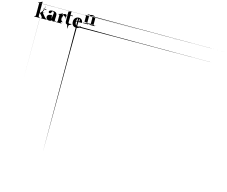

<svg xmlns="http://www.w3.org/2000/svg" viewBox="-734 -1811 10354 8774"><g transform="rotate(15 4443.0 2576.0)"><path d="M597.7 -14.6Q601.6 -13.7 603.5 -11.7Q605.5 -8.8 605.5 -5.9Q605.5 -2.9 602.5 -2Q600.6 0 595.7 0Q527.3 0 451.2 0Q375 0 324.2 0Q319.3 0 317.4 -2Q315.4 -2.9 315.4 -5.9Q315.4 -8.8 316.4 -10.7Q318.4 -13.7 322.3 -13.7Q326.2 -14.6 330.1 -16.6Q334 -17.6 337.9 -19.5Q341.8 -21.5 345.7 -24.4Q348.6 -26.4 350.6 -29.3Q353.5 -32.2 355.5 -36.1Q357.4 -39.1 358.4 -43.9Q358.4 -48.8 357.4 -53.7Q356.4 -57.6 352.5 -64.5Q352.5 -65.4 349.6 -68.4Q347.7 -71.3 343.8 -76.2Q339.8 -80.1 335.9 -85.9Q331.1 -90.8 326.2 -97.7Q320.3 -104.5 315.4 -111.3Q309.6 -118.2 303.7 -126Q297.9 -133.8 293 -140.6Q287.1 -147.5 281.2 -154.3Q275.4 -161.1 270.5 -166Q265.6 -171.9 260.7 -176.8Q256.8 -182.6 253.9 -185.5Q251 -188.5 249 -190.4Q244.1 -195.3 240.2 -199.2Q236.3 -203.1 233.4 -205.1Q230.5 -207 226.6 -209Q223.6 -210 220.7 -210Q216.8 -210 213.9 -209Q210.9 -207 209 -205.1Q207 -203.1 207 -198.2Q206.1 -194.3 206.1 -190.4Q206.1 -163.1 206.1 -132.8Q206.1 -102.5 206.1 -82Q206.1 -71.3 208 -63.5Q210.9 -54.7 214.8 -48.8Q219.7 -43 224.6 -38.1Q228.5 -33.2 235.4 -29.3Q241.2 -25.4 246.1 -22.5Q252 -20.5 256.8 -18.6Q262.7 -17.6 265.6 -16.6Q269.5 -15.6 272.5 -14.6Q274.4 -14.6 275.4 -13.7Q277.3 -12.7 278.3 -11.7Q279.3 -10.7 279.3 -8.8Q280.3 -7.8 280.3 -5.9Q280.3 2955.1 279.3 2956.1Q279.3 2956.1 279.3 2956.1Q278.3 2957 277.3 -1Q276.4 0 274.4 0Q272.5 1 271.5 1Q206.1 1 131.8 1Q58.6 1 8.8 1Q6.8 1 4.9 0Q3.9 0 2.9 -1Q2 -2.9 1 -3.9Q0 -4.9 0 -5.9Q0 -7.8 0 -8.8Q0 -9.8 1 -10.7Q2 -12.7 2.9 -13.7Q4.9 -13.7 6.8 -13.7Q8.8 -13.7 12.7 -15.6Q16.6 -16.6 22.5 -17.6Q27.3 -19.5 32.2 -21.5Q38.1 -24.4 43.9 -28.3Q49.8 -32.2 54.7 -37.1Q59.6 -42 64.5 -47.9Q68.4 -53.7 70.3 -62.5Q73.2 -70.3 73.2 -81.1Q73.2 -129.9 73.2 -182.6Q73.2 -235.4 73.2 -288.1Q73.2 -386.7 73.2 -479.5Q73.2 -573.2 73.2 -640.6Q73.2 -643.6 71.3 -646.5Q70.3 -648.4 67.4 -649.4Q66.4 -649.4 64.5 -649.4Q63.5 -650.4 59.6 -651.4Q56.6 -651.4 52.7 -652.3Q48.8 -653.3 44.9 -654.3Q41 -654.3 1695.3 -655.3Q3348.6 -656.2 6660.2 -658.2Q3341.8 -659.2 1682.6 -659.2Q22.5 -660.2 22.5 -660.2Q18.6 -661.1 17.6 -662.1Q15.6 -664.1 14.6 -667Q14.6 -668.9 16.6 -670.9Q18.6 -672.9 22.5 -673.8Q32.2 -675.8 43 -679.7Q53.7 -682.6 65.4 -685.5Q76.2 -689.5 87.9 -694.3Q98.6 -698.2 111.3 -703.1Q122.1 -708 133.8 -713.9Q144.5 -718.8 155.3 -723.6Q165 -730.5 174.8 -735.4Q184.6 -741.2 194.3 -747.1Q196.3 -748 198.2 -749Q201.2 -750 203.1 -750Q205.1 -750 207 -748Q208 -746.1 208 -742.2Q208 -699.2 208 -654.3Q208 -609.4 208 -563.5Q208 -478.5 208 -398.4Q208 -318.4 208 -259.8Q208 -253.9 209 -249Q210 -244.1 211.9 -241.2Q213.9 -238.3 217.8 -236.3Q220.7 -234.4 225.6 -234.4Q232.4 -234.4 237.3 -236.3Q242.2 -238.3 246.1 -243.2Q251 -249 257.8 -256.8Q263.7 -264.6 271.5 -274.4Q278.3 -284.2 285.2 -293.9Q293 -303.7 299.8 -314.5Q307.6 -324.2 314.5 -335Q321.3 -345.7 327.1 -355.5Q334 -365.2 338.9 -373Q343.8 -380.9 347.7 -387.7Q352.5 -396.5 354.5 -402.3Q357.4 -408.2 357.4 -413.1Q356.4 -418 354.5 -420.9Q352.5 -424.8 349.6 -427.7Q346.7 -430.7 343.8 -431.6Q339.8 -433.6 335.9 -433.6Q332 -434.6 329.1 -435.5Q326.2 -435.5 324.2 -435.5Q321.3 -435.5 320.3 -436.5Q318.4 -437.5 318.4 -439.5Q317.4 -440.4 316.4 -441.4Q316.4 -442.4 317.4 -444.3Q317.4 -445.3 317.4 -446.3Q318.4 -447.3 320.3 -448.2Q321.3 -449.2 323.2 -449.2Q324.2 -450.2 326.2 -450.2Q362.3 -450.2 402.3 -450.2Q443.4 -450.2 469.7 -450.2Q472.7 -450.2 473.6 -449.2Q475.6 -449.2 475.6 -448.2Q476.6 -447.3 477.5 -446.3Q477.5 -444.3 477.5 -443.4Q477.5 -261.7 477.5 -260.7Q476.6 -259.8 475.6 -438.5Q475.6 -437.5 473.6 -436.5Q472.7 -435.5 469.7 -434.6Q467.8 -434.6 464.8 -434.6Q461.9 -433.6 457 -430.7Q452.1 -429.7 447.3 -427.7Q442.4 -424.8 435.5 -421.9Q429.7 -418.9 423.8 -415Q417 -410.2 410.2 -405.3Q403.3 -399.4 396.5 -454.1Q388.7 -507.8 381.8 -620.1Q379.9 -498 377 -433.6Q374 -370.1 370.1 -365.2Q365.2 -359.4 361.3 -352.5Q356.4 -346.7 351.6 -340.8Q347.7 -335 343.8 -329.1Q339.8 -323.2 335.9 -318.4Q332 -312.5 330.1 -309.6Q329.1 -306.6 328.1 -305.7Q326.2 -302.7 356.4 -299.8Q386.7 -296.9 449.2 -293.9Q390.6 -291 365.2 -285.2Q338.9 -280.3 344.7 -272.5Q350.6 -263.7 359.4 -253.9Q367.2 -244.1 376 -233.4Q384.8 -221.7 394.5 -210Q404.3 -197.3 415 -184.6Q425.8 -171.9 435.5 -160.2Q446.3 -148.4 455.1 -135.7Q464.8 -125 473.6 -114.3Q482.4 -103.5 491.2 -94.7Q499 -85.9 505.9 -79.1Q511.7 -72.3 515.6 -69.3Q522.5 -63.5 528.3 -57.6Q535.2 -52.7 541 -47.9Q547.9 -43.9 553.7 -39.1Q559.6 -35.2 565.4 -31.2Q571.3 -27.3 576.2 -24.4Q580.1 -22.5 585 -18.6Q589.8 -18.6 593.8 -16.6Q596.7 -15.6 597.7 -14.6Z M1009.8 -52.7Q1013.7 -53.7 1016.6 -52.7Q1018.6 -51.8 1020.5 -49.8Q1023.4 -47.9 1023.4 -44.9Q1023.4 -42 1020.5 -39.1Q1019.5 -36.1 1017.6 -32.2Q1014.6 -29.3 1010.7 -25.4Q1006.8 -22.5 1002.9 -18.6Q998 -14.6 993.2 -11.7Q987.3 -8.8 981.4 -5.9Q974.6 -2.9 965.8 -1Q958 -48.8 948.2 -46.9Q938.5 -45.9 927.7 3.9Q913.1 3.9 900.4 1Q887.7 -2 877 -7.8Q866.2 -13.7 859.4 -20.5Q852.5 -28.3 847.7 -36.1Q847.7 -38.1 845.7 -39.1Q843.8 -39.1 841.8 -39.1Q840.8 -39.1 838.9 -38.1Q836.9 -37.1 835.9 -36.1Q835 -35.2 833 -33.2Q831.1 -30.3 827.1 -27.3Q823.2 -24.4 817.4 -20.5Q811.5 -17.6 804.7 -12.7Q797.9 -8.8 789.1 -4.9Q780.3 -2 770.5 1Q761.7 3.9 749 5.9Q737.3 6.8 724.6 6.8Q702.1 6.8 683.6 3.9Q665 1 650.4 -4.9Q634.8 -10.7 622.1 -18.6Q610.4 -27.3 600.6 -37.1Q591.8 -46.9 585 -57.6Q578.1 -69.3 574.2 -82Q569.3 -94.7 567.4 -107.4Q565.4 -121.1 565.4 -132.8Q565.4 -152.3 570.3 -169.9Q576.2 -186.5 586.9 -202.1Q598.6 -216.8 612.3 -227.5Q627 -238.3 644.5 -246.1Q654.3 -249 665 -252Q674.8 -254.9 684.6 -256.8Q695.3 -257.8 706.1 -259.8Q715.8 -261.7 725.6 -263.7Q736.3 -265.6 746.1 -267.6Q755.9 -269.5 765.6 -272.5Q775.4 -275.4 785.2 -229.5Q794.9 -184.6 802.7 -89.8Q811.5 -196.3 818.4 -253.9Q825.2 -311.5 829.1 -321.3Q833 -331.1 834 -341.8Q835.9 -352.5 835.9 -362.3Q835.9 -371.1 835 -378.9Q834 -386.7 832 -393.6Q830.1 -401.4 827.1 -407.2Q824.2 -414.1 820.3 -419.9Q816.4 -424.8 811.5 -429.7Q807.6 -433.6 801.8 -437.5Q796.9 -441.4 791 -442.4Q786.1 -443.4 780.3 -443.4Q769.5 -443.4 761.7 -440.4Q753.9 -437.5 749 -432.6Q744.1 -427.7 740.2 -420.9Q736.3 -414.1 733.4 -406.2Q730.5 -399.4 727.5 -390.6Q724.6 -382.8 721.7 -375Q719.7 -366.2 715.8 -359.4Q710.9 -351.6 706.1 -345.7Q701.2 -340.8 695.3 -337.9Q689.5 -334 682.6 -332Q675.8 -329.1 668.9 -328.1Q662.1 -327.1 655.3 -327.1Q648.4 -327.1 642.6 -327.1Q636.7 -328.1 630.9 -331.1Q626 -333 621.1 -335.9Q617.2 -338.9 613.3 -342.8Q609.4 -346.7 606.4 -350.6Q603.5 -355.5 601.6 -360.4Q600.6 -366.2 599.6 -371.1Q597.7 -377 597.7 -382.8Q597.7 -390.6 599.6 -398.4Q601.6 -406.2 606.4 -414.1Q609.4 -420.9 616.2 -428.7Q623 -435.5 632.8 -441.4Q642.6 -447.3 655.3 -453.1Q668.9 -458 684.6 -461.9Q701.2 -465.8 721.7 -467.8Q742.2 -469.7 766.6 -469.7Q794.9 -469.7 818.4 -466.8Q842.8 -463.9 862.3 -459Q881.8 -453.1 897.5 -445.3Q913.1 -436.5 925.8 -425.8Q938.5 -415 947.3 -402.3Q957 -388.7 961.9 -373Q967.8 -357.4 970.7 -338.9Q972.7 -321.3 972.7 -300.8Q972.7 -276.4 972.7 -253.9Q971.7 -230.5 969.7 -210Q968.8 -188.5 967.8 -169.9Q966.8 -151.4 965.8 -134.8Q964.8 -118.2 965.8 -104.5Q965.8 -90.8 966.8 -81.1Q968.8 -70.3 971.7 -63.5Q974.6 -56.6 981.4 -54.7Q983.4 -53.7 986.3 -52.7Q990.2 -52.7 993.2 -52.7Q997.1 -51.8 1002 -51.8Q1005.9 -51.8 1009.8 -52.7Z M1354.5 -471.7Q1365.2 -471.7 1374 -470.7Q1383.8 -468.8 1390.6 -466.8Q1398.4 -463.9 1404.3 -460.9Q1410.2 -457 1414.1 -453.1Q1418 -448.2 1421.9 -443.4Q1424.8 -438.5 1426.8 -432.6Q1428.7 -426.8 1429.7 -420.9Q1430.7 -414.1 1430.7 -408.2Q1430.7 -395.5 1426.8 -356.4Q1423.8 -317.4 1416 -250Q1408.2 -302.7 1400.4 -330.1Q1393.6 -356.4 1384.8 -356.4Q1370.1 -356.4 1360.4 -358.4Q1349.6 -360.4 1343.8 -364.3Q1338.9 -367.2 1334 -371.1Q1329.1 -375 1325.2 -378.9Q1321.3 -382.8 1317.4 -386.7Q1313.5 -390.6 1310.5 -393.6Q1307.6 -397.5 1303.7 -399.4Q1299.8 -400.4 1294.9 -400.4Q1290 -400.4 1286.1 -399.4Q1281.2 -397.5 1277.3 -394.5Q1272.5 -391.6 1267.6 -351.6Q1262.7 -310.5 1258.8 -232.4Q1254.9 -294.9 1256.8 -319.3Q1258.8 -342.8 1265.6 -329.1Q1252.9 -314.5 1246.1 -296.9Q1240.2 -278.3 1240.2 -256.8Q1240.2 -241.2 1240.2 -225.6Q1241.2 -209 1244.1 -192.4Q1250 -162.1 1270.5 -133.8Q1291 -104.5 1339.8 -84Q1290 -74.2 1266.6 -66.4Q1243.2 -57.6 1247.1 -52.7Q1250 -46.9 1253.9 -43Q1257.8 -38.1 1261.7 -35.2Q1266.6 -32.2 1270.5 -29.3Q1275.4 -27.3 1280.3 -26.4Q1284.2 -26.4 1287.1 -25.4Q1290 -24.4 1292 -23.4Q1293.9 -23.4 1295.9 -22.5Q1296.9 -21.5 1297.9 -20.5Q1298.8 -19.5 1298.8 -18.6Q1299.8 -17.6 1298.8 -15.6Q1298.8 -14.6 1297.9 -13.7Q1297.9 -12.7 1295.9 -10.7Q1294.9 -9.8 1293 -9.8Q1291 -8.8 1290 -8.8Q1277.3 -8.8 1262.7 -8.8Q1249 -8.8 1240.2 -8.8Q1239.3 -8.8 1238.3 -8.8Q1236.3 -8.8 1236.3 -8.8Q1211.9 -8.8 1172.9 -8.8Q1133.8 -8.8 1110.4 -8.8Q1109.4 -8.8 1107.4 -8.8Q1106.4 -8.8 1104.5 -8.8Q1095.7 -8.8 1080.1 -8.8Q1063.5 -8.8 1054.7 -8.8Q1052.7 -8.8 1050.8 -9.8Q1049.8 -9.8 1048.8 -10.7Q1047.9 -12.7 1046.9 -13.7Q1045.9 -14.6 1045.9 -15.6Q1045.9 -17.6 1045.9 -18.6Q1045.9 -19.5 1046.9 -20.5Q1047.9 -22.5 1048.8 -23.4Q1050.8 -23.4 1052.7 -23.4Q1054.7 -24.4 1058.6 -25.4Q1061.5 -26.4 1065.4 -26.4Q1070.3 -28.3 1074.2 -30.3Q1078.1 -32.2 1083 -35.2Q1086.9 -38.1 1090.8 -42Q1094.7 -46.9 1098.6 -52.7Q1101.6 -58.6 1103.5 -66.4Q1105.5 -74.2 1105.5 -84Q1105.5 -154.3 1105.5 -233.4Q1105.5 -312.5 1105.5 -366.2Q1105.5 -369.1 1104.5 -371.1Q1102.5 -373 1099.6 -374Q1099.6 -374 1097.7 -374Q1095.7 -374 1092.8 -375Q1088.9 -376 1085 -377Q1082 -377.9 1078.1 -378.9Q1074.2 -379.9 1070.3 -379.9Q1066.4 -380.9 1062.5 -381.8Q1059.6 -382.8 1057.6 -383.8Q1055.7 -384.8 1054.7 -384.8Q1050.8 -385.7 1049.8 -386.7Q1047.9 -388.7 1047.9 -391.6Q1047.9 -393.6 1049.8 -396.5Q1050.8 -398.4 1054.7 -398.4Q1064.5 -401.4 1075.2 -404.3Q1085.9 -407.2 1096.7 -411.1Q1108.4 -414.1 1119.1 -418.9Q1130.9 -422.9 1142.6 -427.7Q1154.3 -432.6 1165 -438.5Q1176.8 -443.4 1186.5 -449.2Q1198.2 -455.1 1208 -460.9Q1217.8 -466.8 1225.6 -471.7Q1228.5 -473.6 1230.5 -473.6Q1232.4 -474.6 1235.4 -474.6Q1237.3 -474.6 1238.3 -472.7Q1240.2 -470.7 1240.2 -466.8Q1240.2 -449.2 1240.2 -428.7Q1240.2 -408.2 1240.2 -394.5Q1249 -414.1 1260.7 -428.7Q1272.5 -443.4 1288.1 -453.1Q1302.7 -462.9 1319.3 -466.8Q1335.9 -471.7 1354.5 -471.7Z M1726.6 -111.3Q1731.4 -63.5 1734.4 -63.5Q1737.3 -63.5 1739.3 -110.4Q1742.2 -107.4 1749 -104.5Q1756.8 -101.6 1770.5 -98.6Q1751 -90.8 1737.3 -84Q1724.6 -76.2 1717.8 -69.3Q1710.9 -63.5 1703.1 -57.6Q1694.3 -51.8 1686.5 -46.9Q1677.7 -42 1668 -38.1Q1659.2 -35.2 1648.4 -32.2Q1637.7 -29.3 1627 19.5Q1616.2 68.4 1604.5 163.1Q1591.8 78.1 1579.1 29.3Q1567.4 -20.5 1554.7 -33.2Q1543 -36.1 1531.2 -42Q1520.5 -47.9 1510.7 -55.7Q1501 -48.8 1493.2 -60.5Q1484.4 -72.3 1478.5 -101.6Q1472.7 -116.2 1469.7 -134.8Q1466.8 -153.3 1466.8 -174.8Q1466.8 -245.1 1466.8 -324.2Q1466.8 -403.3 1466.8 -456.1Q1466.8 -458 1465.8 -459Q1464.8 -460 1462.9 -460Q1460 -460 1456.1 -460Q1452.1 -460 1449.2 -460Q1443.4 -460 1439.5 -460Q1436.5 -460 1434.6 -461.9Q1434.6 -461.9 1434.6 -461.9Q1434.6 -462.9 1452.1 -463.9Q1471.7 -465.8 1511.7 -468.8Q1471.7 -471.7 1453.1 -475.6Q1434.6 -479.5 1437.5 -482.4Q1440.4 -486.3 1444.3 -488.3Q1448.2 -490.2 1451.2 -490.2Q1454.1 -490.2 1457 -490.2Q1460 -490.2 1462.9 -490.2Q1463.9 -490.2 1464.8 -490.2Q1465.8 -491.2 1465.8 -494.1Q1465.8 -523.4 1465.8 -557.6Q1465.8 -591.8 1465.8 -614.3Q1465.8 -619.1 1467.8 -622.1Q1469.7 -625 1474.6 -626Q1480.5 -627 1487.3 -628.9Q1494.1 -630.9 1502 -632.8Q1508.8 -634.8 1515.6 -637.7Q1523.4 -639.6 1530.3 -642.6Q1538.1 -645.5 1545.9 -649.4Q1552.7 -652.3 1559.6 -656.2Q1567.4 -659.2 1573.2 -662.1Q1579.1 -666 1585.9 -669.9Q1588.9 -670.9 1590.8 -671.9Q1591.8 -671.9 1591.8 -671.9Q1593.8 -670.9 1595.7 -670.9Q1597.7 -669.9 1599.6 -667Q1600.6 -665 1600.6 -661.1Q1600.6 -619.1 1600.6 -572.3Q1600.6 -525.4 1600.6 -494.1Q1600.6 -492.2 1601.6 -491.2Q1602.5 -490.2 1604.5 -490.2Q1627.9 -490.2 1654.3 -490.2Q1680.7 -490.2 1698.2 -490.2Q1704.1 -490.2 1708 -489.3Q1711.9 -489.3 1713.9 -489.3Q1714.8 -488.3 1715.8 -486.3Q1716.8 -485.4 1716.8 -482.4Q1716.8 -479.5 1714.8 -476.6Q1712.9 -472.7 1710 -468.8Q1706.1 -464.8 1702.1 -463.9Q1698.2 -461.9 1693.4 -461.9Q1670.9 -461.9 1646.5 -461.9Q1621.1 -461.9 1604.5 -461.9Q1603.5 -461.9 1601.6 -460.9Q1600.6 -460 1600.6 -459Q1600.6 -381.8 1600.6 -295.9Q1600.6 -209 1600.6 -150.4Q1600.6 -144.5 1601.6 -137.7Q1603.5 -131.8 1605.5 -127Q1607.4 -121.1 1610.4 -117.2Q1614.3 -112.3 1617.2 -108.4Q1621.1 -105.5 1626 -102.5Q1629.9 -100.6 1635.7 -98.6Q1640.6 -97.7 1646.5 -95.7Q1651.4 -94.7 1656.2 -94.7Q1667 -94.7 1677.7 -96.7Q1687.5 -97.7 1696.3 -100.6Q1706.1 -103.5 1713.9 -106.4Q1721.7 -109.4 1726.6 -111.3Z M1924.8 -276.4Q1920.9 -276.4 1918.9 -274.4Q1917 -271.5 1917 -267.6Q1917 -242.2 1918.9 -220.7Q1921.9 -199.2 1925.8 -179.7Q1930.7 -162.1 1937.5 -147.5Q1943.4 -131.8 1952.1 -120.1Q1960.9 -108.4 1971.7 -99.6Q1982.4 -91.8 1995.1 -85.9Q2007.8 -81.1 2022.5 -78.1Q2038.1 -75.2 2054.7 -75.2Q2067.4 -75.2 2079.1 -76.2Q2090.8 -78.1 2100.6 -80.1Q2111.3 -83 2120.1 -85.9Q2128.9 -88.9 2135.7 -91.8Q2143.6 -95.7 2149.4 -99.6Q2155.3 -103.5 2160.2 -106.4Q2164.1 -109.4 2168 -111.3Q2171.9 -113.3 2173.8 -114.3Q2177.7 -115.2 2180.7 -115.2Q2182.6 -115.2 2184.6 -113.3Q2187.5 -110.4 2187.5 -107.4Q2187.5 -104.5 2184.6 -99.6Q2184.6 -98.6 2182.6 -95.7Q2180.7 -92.8 2177.7 -87.9Q2174.8 -84 3736.3 -78.1Q5297.9 -73.2 8422.9 -68.4Q5288.1 -62.5 3716.8 -55.7Q2145.5 -49.8 2137.7 -43.9Q2130.9 -38.1 2121.1 -32.2Q2112.3 -26.4 2101.6 -21.5Q2091.8 -15.6 2080.1 -11.7Q2068.4 -6.8 2054.7 -3.9Q2042 0 2026.4 1Q2011.7 2.9 1995.1 2.9Q1970.7 2.9 1947.3 -1Q1923.8 -4.9 1904.3 -12.7Q1883.8 -21.5 1866.2 -32.2Q1849.6 -43.9 1835 -58.6Q1820.3 -74.2 1809.6 -91.8Q1798.8 -110.4 1791 -131.8Q1783.2 -154.3 1779.3 -178.7Q1776.4 -203.1 1776.4 -231.4Q1776.4 -260.7 1780.3 -286.1Q1785.2 -312.5 1794.9 -335Q1804.7 -357.4 1817.4 -377Q1830.1 -396.5 1845.7 -411.1Q1861.3 -426.8 1879.9 -438.5Q1897.5 -450.2 1918 -458Q1938.5 -466.8 1959 -469.7Q1979.5 -473.6 2000 -473.6Q2019.5 -473.6 2037.1 -470.7Q2053.7 -468.8 2069.3 -462.9Q2084 -458 2096.7 -450.2Q2109.4 -443.4 2120.1 -435.5Q2130.9 -426.8 2139.6 -417Q2148.4 -407.2 2156.2 -397.5Q2163.1 -386.7 2168.9 -376Q2174.8 -365.2 2178.7 -355.5Q2183.6 -344.7 2186.5 -335Q2189.5 -325.2 2191.4 -315.4Q2192.4 -305.7 2193.4 -298.8Q2195.3 -291 2195.3 -286.1Q2195.3 -284.2 2194.3 -282.2Q2193.4 -280.3 2192.4 -279.3Q2190.4 -278.3 2188.5 -277.3Q2185.5 -277.3 2182.6 -277.3Q2118.2 -276.4 2045.9 -276.4Q1972.7 -276.4 1924.8 -276.4ZM1918.9 -308.6Q1918.9 -307.6 1918.9 -306.6Q1918.9 -305.7 1919.9 -304.7Q1920.9 -302.7 1924.8 -302.7Q1925.8 -302.7 1927.7 -302.7Q1930.7 -302.7 1934.6 -302.7Q1939.5 -302.7 1944.3 -302.7Q1950.2 -303.7 1956.1 -303.7Q1961.9 -303.7 1968.8 -304.7Q1975.6 -304.7 1982.4 -304.7Q1989.3 -304.7 1995.1 -305.7Q2002 -305.7 2007.8 -305.7Q2014.6 -305.7 2020.5 -306.6Q2025.4 -306.6 2030.3 -306.6Q2034.2 -306.6 2037.1 -307.6Q2041 -307.6 2042 -307.6Q2045.9 -307.6 2049.8 -310.5Q2054.7 -312.5 2058.6 -315.4Q2063.5 -318.4 2065.4 -324.2Q2068.4 -329.1 2068.4 -336.9Q2068.4 -344.7 2067.4 -352.5Q2066.4 -361.3 2064.5 -371.1Q2061.5 -380.9 2058.6 -389.6Q2055.7 -398.4 2050.8 -407.2Q2046.9 -415 2041 -422.9Q2036.1 -429.7 2029.3 -436.5Q2022.5 -442.4 2013.7 1142.6Q2005.9 2727.5 1996.1 5902.3Q1988.3 2727.5 1981.4 1142.6Q1975.6 -438.5 1969.7 -439.5Q1969.7 -439.5 1969.7 -439.5Q1963.9 -435.5 1959 -429.7Q1954.1 -423.8 1950.2 -417Q1946.3 -410.2 1942.4 -403.3Q1939.5 -396.5 1935.5 -387.7Q1932.6 -379.9 1930.7 -372.1Q1928.7 -364.3 1926.8 -356.4Q1925.8 -348.6 1923.8 -341.8Q1922.9 -335 1921.9 -328.1Q1920.9 -322.3 1920.9 -317.4Q1919.9 -312.5 1918.9 -308.6Z M2788.1 -298.8Q2791 -297.9 2792 -297.9Q2793.9 -296.9 2794.9 -295.9Q2794.9 -294.9 2795.9 -293.9Q2795.9 -293 2795.9 -291Q2795.9 -289.1 2794.9 -288.1Q2793.9 -287.1 2793 -286.1Q2791 -285.2 2790 -284.2Q2788.1 -284.2 2786.1 -284.2Q2772.5 -284.2 2755.9 -284.2Q2740.2 -284.2 2728.5 -284.2Q2727.5 -284.2 2726.6 -284.2Q2724.6 -284.2 2723.6 -284.2Q2700.2 -284.2 2660.2 -284.2Q2621.1 -284.2 2597.7 -284.2Q2596.7 -284.2 2595.7 -284.2Q2593.8 -284.2 2592.8 -284.2Q2581.1 -284.2 2563.5 -284.2Q2545.9 -284.2 2534.2 -284.2Q2532.2 -284.2 2531.2 -284.2Q2529.3 -285.2 2528.3 -286.1Q2527.3 -287.1 2527.3 -289.1Q2526.4 -290 2526.4 -291Q2526.4 -293 2526.4 -293.9Q2526.4 -294.9 2527.3 -295.9Q2528.3 -297.9 2530.3 -297.9Q2531.2 -298.8 2533.2 -298.8Q2536.1 -298.8 2539.1 -299.8Q2542 -300.8 2547.9 -301.8Q2551.8 -303.7 2557.6 -305.7Q2562.5 -307.6 2567.4 -310.5Q2573.2 -314.5 2577.1 -319.3Q2582 -324.2 2586.9 -330.1Q2590.8 -335.9 2592.8 -343.8Q2594.7 -352.5 2594.7 -362.3Q2594.7 -408.2 2594.7 -460Q2594.7 -511.7 2594.7 -545.9Q2594.7 -546.9 2594.7 -547.9Q2594.7 -548.8 2594.7 -549.8Q2594.7 -555.7 2594.7 -564.5Q2594.7 -572.3 2594.7 -578.1Q2594.7 -588.9 2593.8 -599.6Q2592.8 -609.4 2591.8 -621.1Q2589.8 -631.8 2586.9 -642.6Q2584 -652.3 2579.1 -661.1Q2575.2 -669.9 2569.3 -677.7Q2562.5 -684.6 2554.7 -691.4Q2545.9 -697.3 2535.2 -700.2Q2523.4 -703.1 2509.8 -703.1Q2495.1 -703.1 2484.4 -700.2Q2472.7 -697.3 2464.8 -691.4Q2456.1 -684.6 2450.2 -677.7Q2444.3 -670.9 2440.4 -663.1Q2436.5 -654.3 2434.6 -645.5Q2432.6 -636.7 2431.6 -627Q2430.7 -617.2 2430.7 -608.4Q2429.7 -600.6 2429.7 -592.8Q2429.7 -535.2 2429.7 -470.7Q2429.7 -405.3 2429.7 -362.3Q2429.7 -352.5 2431.6 -343.8Q2433.6 -335.9 2437.5 -330.1Q2441.4 -324.2 2446.3 -319.3Q2450.2 -314.5 2455.1 -310.5Q2460.9 -307.6 2465.8 -305.7Q2470.7 -303.7 2475.6 -301.8Q2480.5 -300.8 2483.4 -299.8Q2487.3 -298.8 2489.3 -298.8Q2492.2 -297.9 2493.2 -297.9Q2495.1 -296.9 2495.1 -295.9Q2496.1 -294.9 2497.1 -293.9Q2497.1 -293 2496.1 -291Q2496.1 -330.1 2496.1 -348.6Q2495.1 -367.2 2493.2 -366.2Q2493.2 -325.2 2491.2 -304.7Q2489.3 -284.2 2487.3 -284.2Q2424.8 -284.2 2354.5 -284.2Q2284.2 -284.2 2236.3 -284.2Q2234.4 -284.2 2232.4 -284.2Q2231.4 -285.2 2230.5 -286.1Q2228.5 -287.1 2227.5 -289.1Q2226.6 -290 2226.6 -291Q2226.6 -293 2226.6 -293.9Q2226.6 -294.9 2227.5 -295.9Q2228.5 -297.9 2229.5 -297.9Q2231.4 -298.8 2233.4 -298.8Q2235.4 -298.8 2239.3 -299.8Q2242.2 -300.8 2248 -301.8Q2252.9 -303.7 2257.8 -305.7Q2262.7 -307.6 2267.6 -310.5Q2272.5 -314.5 2427.7 -319.3Q2582 -324.2 2885.7 -330.1Q2588.9 -336.9 2441.4 -344.7Q2293.9 -353.5 2293.9 -363.3Q2293.9 -432.6 2293.9 -510.7Q2293.9 -588.9 2293.9 -640.6Q2293.9 -643.6 2292 -646.5Q2291 -648.4 2287.1 -649.4Q2287.1 -649.4 2285.2 -649.4Q2283.2 -649.4 2280.3 -650.4Q2277.3 -651.4 2274.4 -652.3Q2270.5 -653.3 2266.6 -654.3Q2262.7 -654.3 2258.8 -655.3Q2254.9 -656.2 2252 -657.2Q2248 -658.2 2246.1 -659.2Q2244.1 -660.2 2243.2 -660.2Q2240.2 -661.1 2238.3 -662.1Q2236.3 -664.1 2236.3 -667Q2236.3 -668.9 2238.3 -670.9Q2240.2 -672.9 2243.2 -673.8Q2252.9 -675.8 3914.1 -679.7Q5574.2 -682.6 8885.7 -685.5Q5597.7 -689.5 3959 -694.3Q2320.3 -698.2 2332 -703.1Q2342.8 -708 2354.5 -713.9Q2365.2 -718.8 2377 -724.6Q2386.7 -730.5 2396.5 -736.3Q2406.2 -742.2 2416 -748Q2417 -749 2418.9 -749Q2420.9 -750 2423.8 -750Q2425.8 -750 2426.8 -748Q2428.7 -746.1 2428.7 -742.2Q2428.7 -731.4 2428.7 -719.7Q2428.7 -707 2428.7 -699.2Q2433.6 -703.1 2439.5 -708Q2446.3 -712.9 2452.1 -716.8Q2459 -721.7 2466.8 -725.6Q2474.6 -728.5 2482.4 -732.4Q2491.2 -735.4 2500 -738.3Q2509.8 -741.2 2520.5 -743.2Q2531.2 -745.1 2542 -746.1Q2553.7 -747.1 2566.4 -747.1Q2586.9 -747.1 2604.5 -745.1Q2621.1 -742.2 2635.7 -738.3Q2649.4 -733.4 2661.1 -727.5Q2672.9 -721.7 2681.6 -713.9Q2690.4 -706.1 2698.2 -697.3Q2705.1 -688.5 2710 -678.7Q2713.9 -668.9 2717.8 -659.2Q2721.7 -649.4 2723.6 -638.7Q2725.6 -628.9 2727.5 -618.2Q2728.5 -607.4 2728.5 -596.7Q2729.5 -586.9 2729.5 -577.1Q2729.5 -567.4 2729.5 -557.6Q2729.5 -557.6 2729.5 -556.6Q2729.5 -555.7 2729.5 -555.7Q2729.5 -519.5 2729.5 -460Q2729.5 -399.4 2729.5 -363.3Q2729.5 -353.5 2731.4 -344.7Q2733.4 -336.9 2737.3 -331.1Q2741.2 -325.2 2746.1 -320.3Q2750 -315.4 2755.9 -311.5Q2760.7 -308.6 2765.6 -306.6Q2771.5 -304.7 2775.4 -302.7Q2780.3 -301.8 2783.2 -300.8Q2786.1 -299.8 2788.1 -298.8Z"/></g></svg>

Font: Mermaid
Style: Bold
Weight: 400
Designer: Scott Simpson
Version: Version 1.001